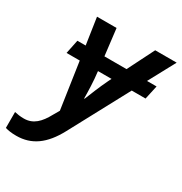

<svg xmlns="http://www.w3.org/2000/svg" viewBox="-259 -674 990 1046"><g transform="rotate(30 236.0 -151.0)"><path d="M-8 240C88 240 158 189 215 83L414 -288H501L520 -375H460L550 -542H415L331 -375H192L172 -542H49L74 -375H22L4 -288H87L130 3L108 41C76 100 40 138 -19 138C-42 138 -61 135 -78 131V231C-61 236 -41 240 -8 240ZM211 -121C211 -161 209 -232 202 -285V-288H287L277 -268C252 -217 227 -153 214 -121Z"/></g></svg>

Font: Noto Sans SemiBold
Style: Italic
Weight: 600
Italic angle: -12°
Designer: Monotype Design Team
Foundry: Monotype Imaging Inc.
Version: Version 2.013